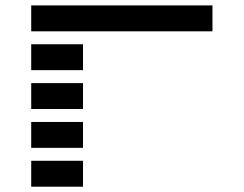

<svg xmlns="http://www.w3.org/2000/svg" viewBox="-20 -704 919 724"><path d="M97.7 0V-97.7H293V0ZM97.7 -585.9V-683.6H781.2V-585.9ZM97.7 -439.5V-537.1H293V-439.5ZM97.7 -293V-390.6H293V-293ZM97.7 -146.5V-244.1H293V-146.5Z"/></svg>

Font: Trigram
Style: Regular
Weight: 400
Designer: GGBotNet
Foundry: GGBotNet
Version: 1.05